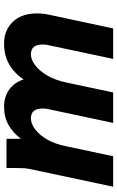

<svg xmlns="http://www.w3.org/2000/svg" viewBox="164 -741 577 945"><g transform="rotate(-90 452.5 -268.5)"><path d="M6 0 91 -400Q96 -421 97 -437.5Q98 -454 98 -476V-525H242V-454Q271 -493 310 -515Q349 -537 401 -537Q448 -537 483.5 -512Q519 -487 534 -441Q564 -486 608 -511.5Q652 -537 711 -537Q776 -537 817.5 -494Q859 -451 859 -374Q859 -344 852 -313L785 0H635L702 -315Q704 -324 705 -332Q706 -340 706 -347Q706 -405 657 -405Q632 -405 604 -384Q576 -363 553.5 -324.5Q531 -286 519 -231L470 0H320L387 -315Q389 -324 390 -332Q391 -340 391 -347Q391 -405 342 -405Q317 -405 289 -384.5Q261 -364 238.5 -325Q216 -286 205 -231L156 0Z"/></g></svg>

Font: Radio Canada
Style: Bold Italic
Weight: 700
Italic angle: -12°
Designer: Charles Daoud, Etienne Aubert Bonn, Alexandre Saumier Demers, Jacques Le Bailly
Foundry: Radio-Canada
Version: Version 2.104; ttfautohint (v1.8.4.7-5d5b);gftools[0.9.28.de